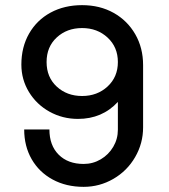

<svg xmlns="http://www.w3.org/2000/svg" viewBox="-20 -716 655 746"><path d="M536 -463V-221Q536 -159 505 -105.5Q474 -52 420.5 -21Q367 10 305 10Q237 10 184.5 -18.5Q132 -47 103 -97.5Q74 -148 74 -213H172Q172 -151 208 -115Q244 -79 305 -79Q341 -79 371.5 -97Q402 -115 420 -145.5Q438 -176 438 -212V-320Q377 -254 283 -254Q223 -254 172.5 -282Q122 -310 92.5 -358.5Q63 -407 63 -465Q63 -533 93 -585.5Q123 -638 176.5 -667Q230 -696 299 -696Q368 -696 421.5 -666Q475 -636 505.5 -583Q536 -530 536 -463ZM161 -475Q161 -416 200.5 -379.5Q240 -343 299 -343Q358 -343 398 -380Q438 -417 438 -475Q438 -533 398 -570Q358 -607 299 -607Q240 -607 200.5 -570.5Q161 -534 161 -475Z"/></svg>

Font: Chivo
Style: Regular
Weight: 400
Designer: Hector Gatti
Foundry: Omnibus-Type
Version: Version 1.006; ttfautohint (v1.4.1)